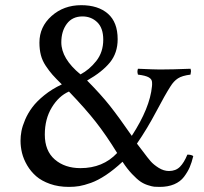

<svg xmlns="http://www.w3.org/2000/svg" viewBox="-20 -714 794 749"><path d="M518.1 -422.9Q516.1 -430.7 516.1 -434.1Q516.1 -439.9 518.1 -445.8Q584 -442.9 604 -442.9Q650.4 -442.9 723.1 -445.8Q725.1 -439.9 725.1 -436Q725.1 -433.6 723.1 -422.9Q690.4 -418.9 674.1 -408.2Q657.7 -397.5 645 -377Q624.5 -345.2 589.4 -278.6Q554.2 -211.9 514.2 -153.8Q520.5 -146.5 538.3 -122.3Q556.2 -98.1 567.6 -85Q579.1 -71.8 598.9 -59.3Q618.7 -46.9 639.2 -46.9Q665.5 -46.9 681.9 -63.2Q698.2 -79.6 710.9 -110.8Q727.1 -110.8 733.9 -105Q728 -80.1 720 -61.5Q711.9 -43 697.8 -24.2Q683.6 -5.4 659.4 4.9Q635.3 15.1 603 15.1Q589.8 15.1 581.8 14.4Q573.7 13.7 557.4 8.5Q541 3.4 527.3 -6.1Q513.7 -15.6 494.9 -35.4Q476.1 -55.2 458 -83Q424.3 -51.8 393.1 -31Q361.8 -10.3 335 -0.7Q308.1 8.8 289.1 12Q270 15.1 249 15.1Q208 15.1 175 3.4Q142.1 -8.3 121.1 -26.6Q100.1 -44.9 85.9 -69.1Q71.8 -93.3 65.9 -117.2Q60.1 -141.1 60.1 -165Q60.1 -183.1 63.7 -202.6Q67.4 -222.2 78.1 -247.3Q88.9 -272.5 106 -295.4Q123 -318.4 152.8 -342.5Q182.6 -366.7 221.2 -384.8Q197.8 -407.7 184.8 -422.4Q171.9 -437 158.4 -457.3Q145 -477.5 139.4 -499.3Q133.8 -521 133.8 -547.9Q133.8 -609.4 181.2 -651.6Q228.5 -693.8 296.9 -693.8Q362.8 -693.8 400.9 -660.6Q439 -627.4 439 -561Q439 -507.3 408.7 -470.2Q378.4 -433.1 319.8 -399.9Q373.5 -345.7 408.7 -301.3Q443.8 -256.8 494.1 -184.1Q564.9 -293 572.8 -377Q573.7 -382.8 573.2 -392.1Q573.2 -404.8 560.5 -412.1Q547.9 -419.4 518.1 -422.9ZM437 -117.2Q394 -187 354 -238Q314 -289.1 249 -356.9Q209.5 -339.8 182.1 -294.9Q154.8 -250 154.8 -189Q154.8 -125.5 193.8 -91.8Q232.9 -58.1 293.9 -58.1Q381.8 -58.1 437 -117.2ZM293.9 -423.8Q328.6 -441.9 355.7 -476.3Q382.8 -510.7 382.8 -559.1Q382.8 -604.5 359.4 -627.2Q335.9 -649.9 301.8 -649.9Q262.2 -649.9 240.7 -621.1Q219.2 -592.3 219.2 -548.8Q219.2 -485.4 293.9 -423.8Z"/></svg>

Font: Jacques Francois
Style: Regular
Weight: 400
Designer: Manvel Shmavonyan, Alexei Vanyashin
Foundry: Cyreal (www.cyreal.org)
Version: Version 1.003